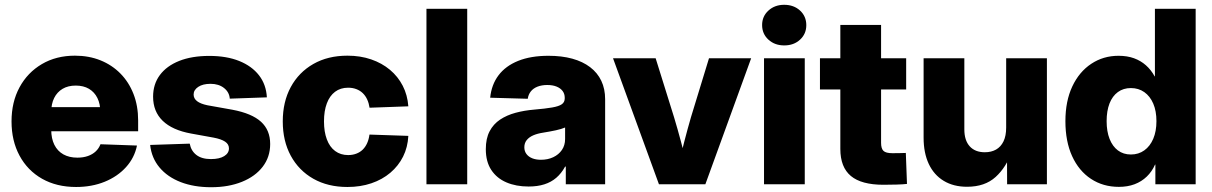

<svg xmlns="http://www.w3.org/2000/svg" viewBox="-20 -764 5026 796"><path d="M295.4 11.2Q214.8 11.2 154.5 -22.9Q94.2 -57.1 61 -118.7Q27.8 -180.2 27.8 -260.7Q27.8 -340.8 61 -402.1Q94.2 -463.4 153.6 -498.3Q212.9 -533.2 290.5 -533.2Q348.6 -533.2 396.5 -513.9Q444.3 -494.6 479.2 -459.2Q514.2 -423.8 533.4 -374.5Q552.7 -325.2 552.7 -264.6V-219.7H83.5V-319.8H473.1L396 -298.8Q396 -333 383.8 -357.7Q371.6 -382.3 348.9 -395.8Q326.2 -409.2 293.9 -409.2Q262.2 -409.2 239.5 -395.8Q216.8 -382.3 204.6 -357.9Q192.4 -333.5 192.4 -299.3V-226.1Q192.4 -189.9 205.3 -163.8Q218.3 -137.7 242.7 -124Q267.1 -110.4 300.8 -110.4Q325.2 -110.4 344.5 -117.2Q363.8 -124 377 -136.5Q390.1 -148.9 396.5 -166L547.9 -160.6Q537.6 -109.9 502.4 -71Q467.3 -32.2 414.1 -10.5Q360.8 11.2 295.4 11.2Z M855.5 12.2Q784.2 12.2 729.2 -9Q674.3 -30.3 641.4 -69.6Q608.4 -108.9 602.5 -163.1L766.6 -168.5Q772 -138.7 794.2 -121.6Q816.4 -104.5 854.5 -104.5Q889.6 -104.5 909.4 -116.7Q929.2 -128.9 929.2 -148.9Q929.2 -166 913.1 -176.8Q897 -187.5 865.7 -193.4L772 -210.4Q694.3 -224.6 654.5 -263.2Q614.7 -301.8 614.7 -363.3Q614.7 -415 642.8 -452.9Q670.9 -490.7 723.1 -511.5Q775.4 -532.2 847.7 -532.2Q919.4 -532.2 971.7 -511.2Q1023.9 -490.2 1053.7 -451.9Q1083.5 -413.6 1086.4 -360.4L932.6 -355Q930.7 -381.8 908.7 -399.2Q886.7 -416.5 853 -416.5Q820.8 -416.5 801.8 -403.8Q782.7 -391.1 782.7 -372.1Q782.7 -355.5 797.1 -344.5Q811.5 -333.5 839.8 -327.6L943.4 -309.1Q1023.9 -293.9 1062 -259.3Q1100.1 -224.6 1100.1 -167Q1100.1 -113.3 1069.3 -73Q1038.6 -32.7 983.2 -10.3Q927.7 12.2 855.5 12.2Z M1420.4 11.2Q1339.4 11.2 1279.1 -22.9Q1218.8 -57.1 1185.5 -118.4Q1152.3 -179.7 1152.3 -260.7Q1152.3 -341.8 1185.5 -403.1Q1218.8 -464.4 1279.1 -498.8Q1339.4 -533.2 1420.4 -533.2Q1474.1 -533.2 1518.8 -517.8Q1563.5 -502.4 1596.7 -474.6Q1629.9 -446.8 1649.7 -408.4Q1669.4 -370.1 1672.9 -323.2L1512.2 -317.4Q1509.3 -336.4 1502.2 -351.8Q1495.1 -367.2 1483.9 -377.9Q1472.7 -388.7 1457.3 -394.5Q1441.9 -400.4 1423.3 -400.4Q1391.6 -400.4 1369.1 -383.5Q1346.7 -366.7 1335 -335.4Q1323.2 -304.2 1323.2 -260.7Q1323.2 -217.8 1335 -186.3Q1346.7 -154.8 1369.4 -137.9Q1392.1 -121.1 1423.3 -121.1Q1441.9 -121.1 1457.3 -127Q1472.7 -132.8 1483.9 -143.8Q1495.1 -154.8 1502.2 -170.7Q1509.3 -186.5 1511.7 -206.1L1672.9 -200.7Q1670.4 -153.3 1651.1 -114.7Q1631.8 -76.2 1598.4 -47.9Q1564.9 -19.5 1519.8 -4.2Q1474.6 11.2 1420.4 11.2Z M1917 -727.5V0H1748V-727.5Z M2171.4 9.3Q2119.6 9.3 2079.6 -7.8Q2039.6 -24.9 2016.8 -59.3Q1994.1 -93.8 1994.1 -145.5Q1994.1 -189.9 2009.8 -219.7Q2025.4 -249.5 2053.2 -268.1Q2081.1 -286.6 2117.4 -296.4Q2153.8 -306.2 2194.8 -309.6Q2241.2 -313.5 2269 -318.4Q2296.9 -323.2 2309.1 -331.8Q2321.3 -340.3 2321.3 -356V-358.9Q2321.3 -375 2312.5 -386.7Q2303.7 -398.4 2287.6 -405Q2271.5 -411.6 2249 -411.6Q2226.1 -411.6 2208.5 -404.8Q2190.9 -397.9 2180.7 -385Q2170.4 -372.1 2168 -354.5L2012.2 -358.9Q2017.6 -413.1 2046.9 -451.9Q2076.2 -490.7 2128.4 -511.7Q2180.7 -532.7 2253.9 -532.7Q2309.1 -532.7 2352.5 -520.8Q2396 -508.8 2426.5 -485.6Q2457 -462.4 2472.9 -429Q2488.8 -395.5 2488.8 -352.5V0H2325.7V-73.2H2322.8Q2307.6 -45.4 2286.4 -27.1Q2265.1 -8.8 2236.8 0.2Q2208.5 9.3 2171.4 9.3ZM2222.7 -101.6Q2251 -101.6 2273.7 -112.3Q2296.4 -123 2309.6 -142.3Q2322.8 -161.6 2322.8 -187.5V-235.4Q2315.9 -232.4 2306.4 -229.5Q2296.9 -226.6 2284.9 -223.9Q2272.9 -221.2 2259.3 -218.8Q2245.6 -216.3 2231 -213.9Q2208 -210.4 2190.7 -202.9Q2173.3 -195.3 2163.6 -183.1Q2153.8 -170.9 2153.8 -153.3Q2153.8 -137.2 2162.6 -125.5Q2171.4 -113.8 2186.8 -107.7Q2202.1 -101.6 2222.7 -101.6Z M2711.9 0 2521.5 -522.5H2698.2L2774.4 -278.3Q2789.6 -228 2803 -177.5Q2816.4 -127 2829.6 -75.2H2791.5Q2804.2 -127 2817.1 -177.5Q2830.1 -228 2844.7 -278.3L2919.4 -522.5H3094.2L2904.3 0Z M3147.5 0V-522.5H3316.4V0ZM3231.4 -575.7Q3191.9 -575.7 3165.8 -599.6Q3139.6 -623.5 3139.6 -660.2Q3139.6 -696.3 3165.8 -720.2Q3191.9 -744.1 3231 -744.1Q3271 -744.1 3296.9 -720.2Q3322.8 -696.3 3322.8 -659.7Q3322.8 -623.5 3296.9 -599.6Q3271 -575.7 3231.4 -575.7Z M3736.8 -522.5V-393.1H3379.4V-522.5ZM3463.9 -660.6H3632.8V-171.9Q3632.8 -147.9 3642.8 -138.4Q3652.8 -128.9 3679.7 -128.9Q3691.4 -128.9 3709.5 -129.2Q3727.5 -129.4 3735.4 -129.9L3740.2 -1.5Q3723.6 0.5 3696.8 1.2Q3669.9 2 3642.6 2Q3551.3 2 3507.6 -34.4Q3463.9 -70.8 3463.9 -146.5Z M3989.3 10.3Q3933.1 10.3 3892.6 -14.2Q3852.1 -38.6 3830.6 -84.2Q3809.1 -129.9 3809.1 -193.4V-522.5H3978V-227.5Q3978 -182.1 4000.2 -157.5Q4022.5 -132.8 4063 -132.8Q4089.8 -132.8 4109.6 -144Q4129.4 -155.3 4140.4 -178Q4151.4 -200.7 4151.4 -235.4V-522.5H4320.3V0H4155.3L4154.8 -138.2H4175.8Q4152.3 -70.8 4107.7 -30.3Q4063 10.3 3989.3 10.3Z M4618.7 10.7Q4553.2 10.7 4502.9 -22.5Q4452.6 -55.7 4424.8 -116.7Q4397 -177.7 4397 -261.7Q4397 -344.7 4425.5 -405.5Q4454.1 -466.3 4504.2 -499.5Q4554.2 -532.7 4617.2 -532.7Q4653.3 -532.7 4681.4 -522.5Q4709.5 -512.2 4730.7 -493.4Q4752 -474.6 4767.1 -447.3H4768.1V-727.5H4937V0H4770V-81.5H4768.6Q4755.9 -52.7 4734.4 -32Q4712.9 -11.2 4683.8 -0.2Q4654.8 10.7 4618.7 10.7ZM4668.5 -123.5Q4700.2 -123.5 4724.1 -140.6Q4748 -157.7 4761.2 -188.7Q4774.4 -219.7 4774.4 -261.7Q4774.4 -303.7 4761.2 -334.5Q4748 -365.2 4724.1 -382.1Q4700.2 -398.9 4668.5 -398.9Q4637.2 -398.9 4614.5 -382.3Q4591.8 -365.7 4579.8 -335Q4567.9 -304.2 4567.9 -261.7Q4567.9 -219.2 4580.1 -188.2Q4592.3 -157.2 4614.7 -140.4Q4637.2 -123.5 4668.5 -123.5Z"/></svg>

Font: Inter 28pt ExtraBold
Style: Regular
Weight: 800
Designer: Rasmus Andersson
Foundry: rsms
Version: Version 4.001;git-66647c0bb